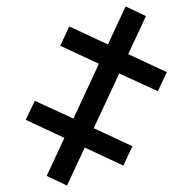

<svg xmlns="http://www.w3.org/2000/svg" viewBox="-20 -558 598 596"><path d="M125 -12 188 18 243 -100 363 -44 391 -104 271 -160 350 -330 470 -275 498 -334 378 -390 433 -508 370 -538 315 -420 195 -476 167 -416 287 -360 208 -190 88 -245 60 -186 180 -130Z"/></svg>

Font: Fixel Variable
Style: Regular
Weight: 100
Width: 3
Designer: AlfaBravo + MacPaw
Foundry: Kyrylo Tkachov, Marchela Mozhyna, Serhii Makarenko, Maria Weinstein, Zakhar Kryvoshyya
Version: Version 1.211